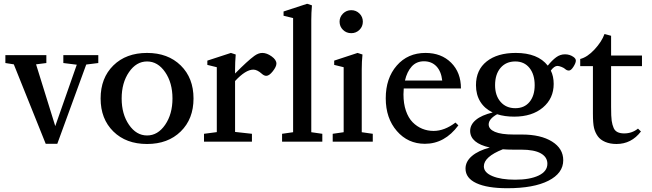

<svg xmlns="http://www.w3.org/2000/svg" viewBox="-20 -746 3431 1011"><path d="M220.7 11.2 52.7 -407.2 8.3 -414.1V-455.6H224.1V-414.1L169.9 -407.2L271 -82L384.3 -405.3L313.5 -414.1V-455.6H497.6V-414.1L434.1 -406.2L281.7 11.2Z M754.4 12.2Q644 12.2 576.9 -53.7Q509.8 -119.6 509.8 -227.5Q509.8 -335.4 576.9 -401.4Q644 -467.3 754.4 -467.3Q864.3 -467.3 931.6 -401.4Q999 -335.4 999 -227.5Q999 -119.6 931.6 -53.7Q864.3 12.2 754.4 12.2ZM659.2 -88.9Q697.8 -32.7 754.4 -32.7Q811 -32.7 849.6 -88.9Q888.2 -145 888.2 -227.5Q888.2 -310.1 849.6 -366.2Q811 -422.4 754.4 -422.4Q697.8 -422.4 659.2 -366.2Q620.6 -310.1 620.6 -227.5Q620.6 -145 659.2 -88.9Z M1054.2 0V-41.5L1121.6 -50.3V-392.1L1071.8 -404.3V-426.8L1195.8 -467.3L1221.2 -459Q1217.8 -418 1217.8 -380.9V-358.9Q1283.7 -425.8 1319.3 -451.7Q1340.8 -467.3 1361.3 -467.3Q1384.8 -467.3 1410.2 -449.2Q1435.5 -431.2 1435.5 -411.1Q1435.5 -395 1416.5 -370.8Q1397.5 -346.7 1382.3 -346.7Q1370.6 -346.7 1358.9 -357.4Q1334.5 -379.4 1314 -379.4Q1273.4 -379.4 1217.8 -319.3V-51.3L1306.6 -41.5V0Z M1465.3 0V-41.5L1523.4 -49.8V-650.9L1473.1 -663.1V-685.5L1597.2 -726.1L1622.6 -717.8Q1619.1 -678.7 1619.1 -640.6V-49.8L1677.2 -41.5V0Z M1829.6 -571.3Q1803.7 -571.3 1785.9 -588.9Q1768.1 -606.4 1768.1 -631.8Q1768.1 -656.7 1786.1 -674.6Q1804.2 -692.4 1829.6 -692.4Q1855 -692.4 1872.8 -674.8Q1890.6 -657.2 1890.6 -631.8Q1890.6 -606.4 1872.8 -588.9Q1855 -571.3 1829.6 -571.3ZM1731.9 0V-41.5L1789.6 -49.8V-392.1L1739.7 -404.3V-426.8L1862.8 -467.3L1888.7 -459Q1884.8 -421.4 1884.8 -380.9V-49.8L1942.9 -41.5V0Z M2217.3 11.2Q2127.9 11.2 2069.6 -56.2Q2011.2 -123.5 2011.2 -228.5Q2011.2 -334 2069.1 -400.6Q2127 -467.3 2220.7 -467.3Q2303.7 -467.3 2355.5 -415.8Q2407.2 -364.3 2407.2 -280.3H2106Q2104.5 -264.6 2104.5 -249Q2104.5 -200.7 2117.4 -162.8Q2130.4 -125 2152.8 -102.3Q2175.3 -79.6 2203.4 -68.1Q2231.4 -56.6 2263.2 -56.6Q2320.3 -56.6 2378.4 -100.6L2393.6 -85.9Q2321.8 11.2 2217.3 11.2ZM2212.4 -423.3Q2172.9 -423.3 2147.9 -395.8Q2123 -368.2 2112.3 -321.8H2308.6Q2303.2 -370.6 2277.8 -397Q2252.4 -423.3 2212.4 -423.3Z M2687.5 -131.8Q2637.2 -131.8 2597.7 -144.5Q2553.2 -119.6 2553.2 -90.8Q2553.2 -65.9 2585.9 -51.8Q2618.7 -37.6 2685.1 -37.6H2728.5Q2827.6 -37.6 2886.7 -0.7Q2945.8 36.1 2945.8 97.7Q2945.8 166 2867.9 205.6Q2790 245.1 2651.4 245.1Q2545.9 245.1 2488.5 218.5Q2431.2 191.9 2431.2 141.6Q2431.2 104.5 2464.8 75.7Q2498.5 46.9 2559.1 30.8Q2456.5 7.8 2455.6 -56.2Q2455.6 -89.4 2485.6 -114.5Q2515.6 -139.6 2574.2 -153.8Q2531.7 -173.8 2509 -210.7Q2486.3 -247.6 2486.3 -297.4Q2486.3 -377.9 2542.7 -422.6Q2599.1 -467.3 2695.8 -467.3Q2812 -467.3 2864.3 -400.4Q2887.2 -428.7 2908.4 -444.3Q2929.7 -460 2955.1 -460Q2980 -460 2999.5 -446.3Q3012.2 -437.5 3012.2 -426.8Q3012.2 -414.6 2999.5 -394.5Q2986.8 -374.5 2975.6 -374.5Q2964.4 -374.5 2955.1 -383.3Q2949.2 -388.7 2936.3 -393.8Q2923.3 -398.9 2915 -398.9Q2898.9 -398.9 2880.4 -374.5Q2895.5 -344.2 2895.5 -304.2Q2895.5 -227.5 2838.6 -179.7Q2781.7 -131.8 2687.5 -131.8ZM2693.4 -176.3Q2741.2 -176.3 2768.3 -209.2Q2795.4 -242.2 2795.4 -297.4Q2795.4 -354 2768.1 -388.2Q2740.7 -422.4 2693.4 -422.4Q2644.5 -422.4 2615.7 -388.7Q2586.9 -355 2586.9 -297.4Q2586.9 -242.7 2616 -209.5Q2645 -176.3 2693.4 -176.3ZM2527.8 129.9Q2527.8 162.6 2573 181.4Q2618.2 200.2 2692.4 200.2Q2770.5 200.2 2816.4 178.2Q2862.3 156.2 2862.3 116.2Q2862.3 81.1 2827.6 61.5Q2793 42 2724.1 42H2681.2Q2649.4 42 2627.9 40Q2527.8 79.6 2527.8 129.9Z M3226.1 12.2Q3192.4 12.2 3166.7 1.2Q3141.1 -9.8 3127.9 -28.3Q3113.8 -47.9 3107.9 -72.3Q3102.1 -96.7 3102.1 -147.5V-397.9H3035.2V-435.5Q3072.8 -444.8 3110.6 -485.6Q3148.4 -526.4 3163.1 -566.9L3197.8 -557.6V-453.6H3360.4V-397.9H3197.8V-182.6Q3197.8 -131.8 3200.9 -110.1Q3204.1 -88.4 3211.4 -71.8Q3223.6 -43.5 3266.6 -43.5Q3308.1 -43.5 3339.4 -68.8L3355 -53.7Q3304.7 12.2 3226.1 12.2Z"/></svg>

Font: Elstob 6pt Medium
Style: Regular
Weight: 500
Designer: Peter S. Baker
Version: Version 1.015